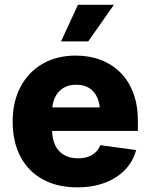

<svg xmlns="http://www.w3.org/2000/svg" viewBox="-20 -784 636 814"><path d="M307.1 10.3Q222.7 10.3 161.1 -23.7Q99.6 -57.6 66.7 -120.1Q33.7 -182.6 33.7 -268.6Q33.7 -352.1 66.7 -415Q99.6 -478 159.9 -513.2Q220.2 -548.3 301.3 -548.3Q358.9 -548.3 407 -530Q455.1 -511.7 490.5 -476.3Q525.9 -440.9 545.2 -389.6Q564.5 -338.4 564.5 -272V-229H92.8V-328.6H483.4L404.3 -305.2Q404.3 -342.8 392.8 -369.4Q381.3 -396 358.9 -410.4Q336.4 -424.8 303.2 -424.8Q270 -424.8 247.3 -410.4Q224.6 -396 212.6 -369.9Q200.7 -343.8 200.7 -308.1V-236.3Q200.7 -195.8 214.1 -168Q227.5 -140.1 252.4 -126.5Q277.3 -112.8 310.5 -112.8Q334 -112.8 352.8 -119.1Q371.6 -125.5 385 -138.2Q398.4 -150.9 405.3 -168.5L557.1 -147.9Q544.4 -100.1 510.5 -64.5Q476.6 -28.8 425 -9.3Q373.5 10.3 307.1 10.3ZM238.8 -608.4 310.5 -763.7H462.9L354 -608.4Z"/></svg>

Font: Inter 17pt ExtraBold
Style: Regular
Weight: 800
Version: Version 4.001;git-66647c0bb